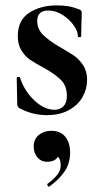

<svg xmlns="http://www.w3.org/2000/svg" viewBox="-20 -416 377 712"><path d="M198 -244Q236 -222 254.5 -209.5Q273 -197 288 -174.5Q303 -152 303 -120Q303 -86 286 -56Q269 -26 235 -7.5Q201 11 154 11Q99 11 50 -16Q44 -22 44 -28L42 -127Q42 -130 47.5 -130.5Q53 -131 54 -129Q70 -79 107 -44Q144 -9 182 -9Q203 -9 215.5 -22Q228 -35 228 -60Q228 -97 207 -118.5Q186 -140 145 -163Q110 -182 92 -194Q74 -206 60 -228Q46 -250 46 -282Q46 -341 88 -368.5Q130 -396 191 -396Q214 -396 232.5 -393Q251 -390 274 -381Q283 -378 283 -370Q283 -345 282 -331L281 -281Q281 -278 275 -278Q269 -278 269 -281Q269 -300 253 -322.5Q237 -345 211.5 -361Q186 -377 159 -377Q118 -377 118 -338Q118 -309 138.5 -288Q159 -267 198 -244ZM162 276Q158 276 156 271.5Q154 267 157 265Q179 249 192 232.5Q205 216 205 198Q205 176 196.5 167Q188 158 173 156L200 137Q202 184 154 184Q133 184 119 168Q105 152 105 127Q105 100 124 84.5Q143 69 170 69Q204 69 222 91Q240 113 240 150Q240 189 220 219Q200 249 164 275Z"/></svg>

Font: Cormorant Garamond
Style: Bold
Weight: 700
Designer: Christian Thalmann (Catharsis Fonts)
Foundry: Catharsis Fonts
Version: Version 4.000